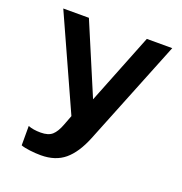

<svg xmlns="http://www.w3.org/2000/svg" viewBox="-123 -588 847 894"><g transform="rotate(20 300.0 -141.0)"><path d="M76 185V89Q101 99 138 99Q176 99 195 82Q214 65 228 28L247 -22L40 -480H167L315 -130L454 -480H580L370 43Q338 122 292.5 160Q247 198 175 198Q149 198 120.5 194.5Q92 191 76 185Z"/></g></svg>

Font: Prompt Medium
Style: Regular
Weight: 500
Designer: Katatrad Team
Foundry: CadsonDemak
Version: Version 1.001